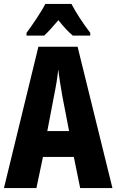

<svg xmlns="http://www.w3.org/2000/svg" viewBox="-20 -950 588 970"><path d="M341 -930H209C191 -894 142 -821 114 -784V-770H203C221 -786 246 -814 275 -848C302 -814 326 -788 348 -770H436V-784C397 -835 364 -886 341 -930ZM385 0H548L372 -714H174L0 0H164L197 -157H353ZM295 -464 329 -288H219L253 -466C263 -515 271 -563 274 -599C279 -561 286 -514 295 -464Z"/></svg>

Font: Noto Sans Lao UI ExtCond ExtBd
Style: Regular
Weight: 800
Width: 2
Designer: Monotype Design Team
Foundry: Monotype Imaging Inc.
Version: Version 2.000